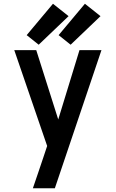

<svg xmlns="http://www.w3.org/2000/svg" viewBox="-20 -797 616 1022"><path d="M155 205H272L520 -530H403L290 -161L173 -530H56L231 -20L210 43Q196 84 182.5 124.5Q169 165 155 205ZM356 -559 515 -711 432 -777 292 -610ZM186 -559 345 -711 262 -777 122 -610Z"/></svg>

Font: Iosevka Sparkle Semibold
Style: Regular
Weight: 600
Designer: Belleve Invis
Foundry: Belleve Invis
Version: Version 4.5.0; ttfautohint (v1.8.3)